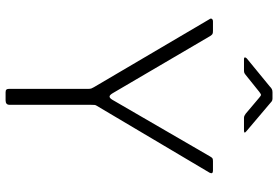

<svg xmlns="http://www.w3.org/2000/svg" viewBox="-174 -821 995 687"><g transform="rotate(90 323.5 -477.5)"><path d="M591 -742Q597 -742 599 -739Q601 -736 598 -730L359 -327Q356 -323 355.5 -318.5Q355 -314 355 -304V-14Q355 0 339 0H310Q303 0 300.5 -3Q298 -6 298 -12V-295Q298 -303 296.5 -307Q295 -311 292 -316L49 -729Q45 -734 47.5 -738Q50 -742 57 -742H91Q99 -742 102 -740Q105 -738 109 -732L313 -384Q320 -372 325.5 -372Q331 -372 337 -382L540 -732Q544 -739 547 -740.5Q550 -742 557 -742H591ZM387 -859 329 -908Q322 -914 319.5 -914Q317 -914 309 -908L248 -859Q243 -855 240 -854Q237 -853 232 -853H191Q186 -853 185.5 -856Q185 -859 189 -863L289 -945Q294 -950 298.5 -952.5Q303 -955 310 -955H333Q339 -955 343 -952Q347 -949 350 -946L448 -863Q461 -853 447 -853H402Q398 -853 394.5 -854.5Q391 -856 387 -859Z"/></g></svg>

Font: Libre Franklin ExtraLight
Style: Regular
Weight: 250
Designer: Pablo Impallari, Rodrigo Fuenzalida, Nhung Nguyen
Foundry: Impallari Type
Version: Version 3.000